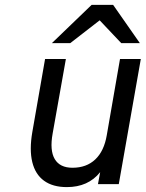

<svg xmlns="http://www.w3.org/2000/svg" viewBox="-20 -752 595 784"><path d="M253 12Q195.5 12 159.8 -14Q124 -40 111.8 -90.2Q99.5 -140.5 112 -213L164 -511H249L195 -207Q182.5 -138 203.5 -102.5Q224.5 -67 276 -67Q333 -67 369 -101Q405 -135 416 -200L470 -511H555L465 0H380L389 -49Q364.5 -18.5 330.5 -3.2Q296.5 12 253 12ZM192 -576 354 -732H442L551 -576H475L387 -669L267 -576Z"/></svg>

Font: Overpass
Style: Italic
Weight: 400
Italic angle: -10°
Designer: Delve Withrington, Dave Bailey, Thomas Jockin
Foundry: Delve Fonts LLC
Version: Version 4.000